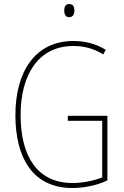

<svg xmlns="http://www.w3.org/2000/svg" viewBox="-20 -930 620 960"><path d="M326 -910C306 -910 301 -893 301 -877C301 -859 308 -844 326 -844C344 -844 352 -858 352 -877C352 -893 347 -910 326 -910ZM319 -351V-326H491V-43C450 -27 397 -15 342 -15C170 -15 83 -144 83 -355C83 -555 171 -700 347 -700C395 -700 444 -690 496 -658L509 -681C456 -713 403 -725 347 -725C156 -725 57 -572 57 -354C57 -136 148 10 341 10C397 10 463 -2 517 -28V-351Z"/></svg>

Font: Noto Sans Sinhala UI Condensed Thin
Style: Regular
Weight: 100
Width: 3
Designer: Jelle Bosma - Monotype Design Team
Foundry: Monotype Imaging Inc.
Version: Version 2.006